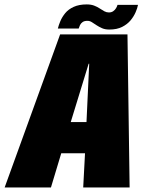

<svg xmlns="http://www.w3.org/2000/svg" viewBox="-56 -828 659 848"><path d="M-35.5 0H169L214.5 -151H319.5L311.5 0H516.5L507 -676H209.5ZM256.5 -289 335.5 -546.5H338L326 -289ZM427 -697.5Q460.5 -697.5 483.5 -709.2Q506.5 -721 520.8 -738.2Q535 -755.5 543 -774Q551 -792.5 553.5 -806.5H463Q461.5 -800.5 456.8 -792.2Q452 -784 444 -778.5Q436 -773 425 -773Q414.5 -773 404.8 -778.2Q395 -783.5 384.2 -790.8Q373.5 -798 359.8 -803.2Q346 -808.5 327 -808.5Q293.5 -808.5 269.8 -797.8Q246 -787 232 -769.8Q218 -752.5 210.5 -734.5Q203 -716.5 199.5 -702H291.5Q293.5 -708.5 297.2 -716.8Q301 -725 308.8 -730.5Q316.5 -736 330 -736Q340.5 -736 349.8 -730Q359 -724 370 -716.8Q381 -709.5 394.5 -703.5Q408 -697.5 427 -697.5Z"/></svg>

Font: Anybody Condensed Black
Style: Italic
Weight: 900
Width: 3
Italic angle: -10°
Version: Version 1.113;gftools[0.9.25]